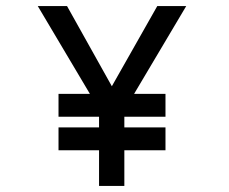

<svg xmlns="http://www.w3.org/2000/svg" viewBox="-20 -605 751 630"><path d="M523 -297H420L591 -585H496L347 -322L200 -585H104L275 -297H172V-222H305V-187H172V-112H305V5H388V-112H523V-187H388V-222H523Z"/></svg>

Font: Charger Monospace
Style: Regular
Weight: 400
Designer: Jasper
Foundry: Cannot Into Space Fonts
Version: Version 0.980